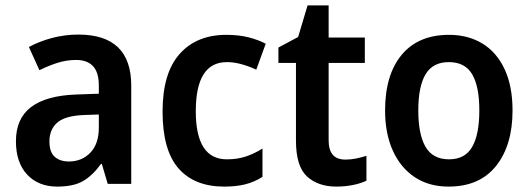

<svg xmlns="http://www.w3.org/2000/svg" viewBox="-20 -681 1962 711"><path d="M270 -553Q466 -553 466 -364V0H379L357 -74H354Q323 -31 287.5 -10.5Q252 10 192 10Q122 10 80.5 -34.5Q39 -79 39 -158Q39 -242 95 -284.5Q151 -327 262 -331L346 -334V-363Q346 -413 324.5 -436Q303 -459 262 -459Q227 -459 193.5 -448.5Q160 -438 126 -421L87 -507Q126 -528 173 -540.5Q220 -553 270 -553ZM289 -255Q220 -252 191.5 -226.5Q163 -201 163 -157Q163 -118 182.5 -100.5Q202 -83 235 -83Q283 -83 314.5 -115.5Q346 -148 346 -209V-257Z M810 10Q700 10 641 -57.5Q582 -125 582 -268Q582 -410 645 -481Q708 -552 818 -552Q865 -552 901.5 -542.5Q938 -533 964 -519L929 -423Q901 -436 873.5 -443.5Q846 -451 820 -451Q705 -451 705 -269Q705 -91 820 -91Q859 -91 890.5 -101.5Q922 -112 952 -131V-26Q922 -7 888.5 1.5Q855 10 810 10Z M1259 -90Q1279 -90 1298.5 -94Q1318 -98 1337 -104V-12Q1317 -2 1287.5 4Q1258 10 1226 10Q1158 10 1117 -27.5Q1076 -65 1076 -160V-448H1011V-505L1084 -544L1119 -661H1197V-542H1331V-448H1197V-161Q1197 -90 1259 -90Z M1878 -272Q1878 -143 1817 -66.5Q1756 10 1641 10Q1569 10 1516.5 -24.5Q1464 -59 1435 -122.5Q1406 -186 1406 -272Q1406 -404 1467.5 -478Q1529 -552 1643 -552Q1713 -552 1766 -520Q1819 -488 1848.5 -425Q1878 -362 1878 -272ZM1529 -272Q1529 -183 1556 -137Q1583 -91 1643 -91Q1702 -91 1728.5 -137Q1755 -183 1755 -272Q1755 -361 1728.5 -406Q1702 -451 1642 -451Q1583 -451 1556 -406Q1529 -361 1529 -272Z"/></svg>

Font: Noto Sans Tamil SemiCondensed SemiBold
Style: Regular
Weight: 600
Width: 4
Designer: Jelle Bosma - Monotype Design Team
Foundry: Monotype Imaging Inc.
Version: Version 2.004; ttfautohint (v1.8.4.7-5d5b)